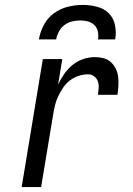

<svg xmlns="http://www.w3.org/2000/svg" viewBox="-20 -760 540 780"><path d="M68 0 154 -520H233L216 -416Q226 -438 240.5 -459Q255 -480 274.5 -496Q294 -512 318 -520Q342 -528 365 -528Q384 -528 401 -523.5Q418 -519 430.5 -507.5Q443 -496 450.5 -480.5Q458 -465 460 -447.5Q462 -430 461 -411.5Q460 -393 457 -375H378Q380 -389 381 -403Q382 -417 377.5 -429.5Q373 -442 362.5 -450Q352 -458 338 -458Q319 -458 300 -452Q281 -446 264.5 -433.5Q248 -421 236.5 -404Q225 -387 216.5 -369Q208 -351 203.5 -332.5Q199 -314 196 -295L147 0ZM138 -600Q143 -630 158 -658.5Q173 -687 199 -706Q225 -725 255.5 -732.5Q286 -740 316 -740Q346 -740 374.5 -732.5Q403 -725 422 -706Q441 -687 447 -658.5Q453 -630 448 -600H378Q381 -616 377.5 -632Q374 -648 363 -658.5Q352 -669 337 -673Q322 -677 306 -677Q290 -677 273 -673Q256 -669 242 -658.5Q228 -648 219.5 -632Q211 -616 208 -600Z"/></svg>

Font: Iosevka Fixed
Style: Italic
Weight: 400
Italic angle: -9°
Monospace: yes
Designer: Belleve Invis
Foundry: Belleve Invis
Version: Version 33.2.4